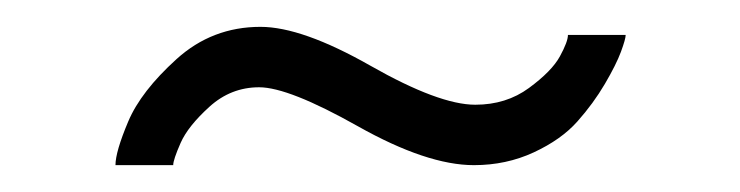

<svg xmlns="http://www.w3.org/2000/svg" viewBox="-20 -364 551 143"><path d="M174 -344Q205 -344 256 -315Q307 -286 334 -286Q357 -286 374 -298.5Q391 -311 397 -322Q403 -333 403 -338H446Q446 -335 442.5 -325.5Q439 -316 430.5 -301.5Q422 -287 410 -273.5Q398 -260 377.5 -250.5Q357 -241 333 -241Q298 -241 246.5 -270Q195 -299 173 -299Q152 -299 136 -284.5Q120 -270 114.5 -257.5Q109 -245 109 -241H66Q66 -251 75.5 -273.5Q85 -296 111.5 -320Q138 -344 174 -344Z"/></svg>

Font: Raleway-v4020
Style: Regular
Weight: 400
Designer: Matt McInerney, Pablo Impallari, Rodrigo Fuenzalida
Foundry: Matt McInerney, Pablo Impallari, Rodrigo Fuenzalida
Version: Version 4.020;PS 004.020;hotconv 1.0.88;makeotf.lib2.5.64775